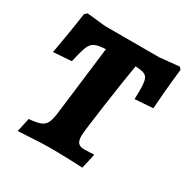

<svg xmlns="http://www.w3.org/2000/svg" viewBox="-153 -788 907 930"><g transform="rotate(30 301.0 -323.5)"><path d="M125 -416 24 -409Q28 -431 40.5 -504Q53 -577 62 -643L76 -655L179 -644H482L591 -655L602 -643Q594 -576 588 -506Q582 -436 581 -416L480 -409L481 -457Q481 -498 475.5 -516Q470 -534 455 -540.5Q440 -547 405 -549Q391 -467 368.5 -309.5Q346 -152 346 -126Q346 -99 356.5 -87.5Q367 -76 390 -76Q410 -76 424 -77Q438 -78 442 -79L445 -74L427 5Q406 4 351 2Q296 0 245 0Q209 0 148 3.5Q87 7 67 8L84 -69Q128 -73 148 -81Q168 -89 177.5 -107.5Q187 -126 192 -166L239 -549Q197 -547 178 -537.5Q159 -528 149 -503Q139 -478 125 -416Z"/></g></svg>

Font: Alegreya SC ExtraBold
Style: Italic
Weight: 800
Italic angle: -7°
Designer: Juan Pablo del Peral
Foundry: Huerta Tipografica
Version: Version 2.007; ttfautohint (v1.6)